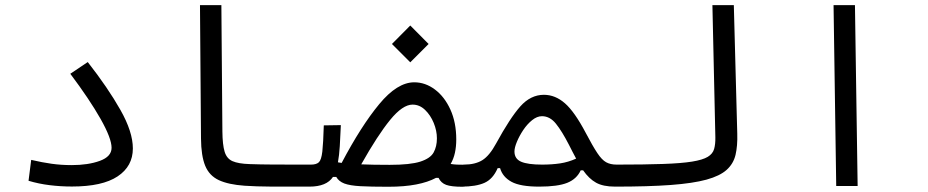

<svg xmlns="http://www.w3.org/2000/svg" viewBox="-20 -713 3556 736"><path d="M255.9 2Q211.9 2 170.2 -3.2Q128.4 -8.3 89.4 -20L99.6 -100.1Q141.6 -90.3 178.2 -85.2Q214.8 -80.1 254.9 -80.1Q317.9 -80.1 362.8 -96.4Q407.7 -112.8 407.7 -146.5Q407.7 -182.6 365.5 -257.3Q323.2 -332 249.5 -430.2L316.4 -475.1Q393.6 -376.5 441.4 -292Q489.3 -207.5 489.3 -144Q489.3 -75.7 430.9 -36.9Q372.6 2 255.9 2Z M1166 2.4Q1154.8 2.4 1143.8 2.4Q1132.8 2.4 1122.1 2.4Q1064.5 2.4 1014.2 2.2Q963.9 2 918 -1Q855.5 -5.4 818.8 -22.5Q782.2 -39.6 766.6 -77.6Q751 -115.7 750.5 -182.1L746.6 -693.4H828.6L832.5 -209Q833 -157.7 841.1 -131.3Q849.1 -105 871.3 -95.2Q893.6 -85.4 936.5 -84Q978 -82.5 1023.7 -82.3Q1069.3 -82 1128.4 -82Q1138.7 -82 1149.7 -82Q1160.6 -82 1171.9 -82Q1195.3 -82 1195.3 -43.9Q1195.3 -19 1187.7 -8.3Q1180.2 2.4 1166 2.4Z M1752.4 2.9Q1710 2.9 1690.2 -4.4Q1670.4 -11.7 1661.1 -31.2H1651.4Q1620.6 -14.6 1575.4 -5.9Q1530.3 2.9 1467.8 2.9Q1401.4 2.9 1361.3 0.7Q1321.3 -1.5 1300 -9.5Q1278.8 -17.6 1269 -34.7H1256.3Q1231.9 2.4 1166 2.4L1171.9 -82Q1192.9 -82 1202.4 -91.1Q1211.9 -100.1 1215.6 -132.1Q1219.2 -164.1 1221.2 -232.4L1286.6 -233.4Q1284.7 -188 1282.5 -152.6Q1280.3 -117.2 1275.4 -90.8Q1282.2 -89.4 1289.6 -88.4Q1364.3 -230 1433.6 -313.7Q1502.9 -397.5 1567.9 -397.5Q1610.4 -397.5 1647.2 -369.9Q1684.1 -342.3 1706.5 -293Q1729 -243.7 1729 -178.2Q1729 -150.9 1723.9 -127.4Q1718.8 -104 1707.5 -84.5Q1720.2 -82.5 1731.9 -82Q1743.7 -81.5 1757.8 -81.5Q1777.8 -81.5 1786.1 -73.7Q1794.4 -65.9 1794.4 -45.4Q1794.4 2.9 1752.4 2.9ZM1364.7 -83Q1408.2 -81.1 1474.1 -81.1Q1552.7 -81.1 1591.3 -93.5Q1629.9 -106 1642.3 -128.7Q1654.8 -151.4 1654.8 -182.6Q1654.8 -211.9 1642.6 -241.7Q1630.4 -271.5 1609.4 -291.7Q1588.4 -312 1561.5 -312Q1523.4 -312 1475.6 -253.4Q1427.7 -194.8 1364.7 -83ZM1552.7 -474.1 1482.4 -544.4 1552.7 -615.2 1623 -544.4Z M1749 2.4Q1736.8 2.4 1731.4 -8.1Q1726.1 -18.6 1726.1 -43.9Q1726.1 -61 1733.6 -71.5Q1741.2 -82 1757.8 -82Q1801.8 -82 1829.1 -99.1Q1856.4 -116.2 1881.8 -163.1Q1935.1 -260.7 1974.6 -305.2Q2014.2 -349.6 2064.9 -349.6Q2108.4 -349.6 2145.5 -317.1Q2182.6 -284.7 2225.1 -204.1Q2252.4 -152.3 2269.8 -126.2Q2287.1 -100.1 2303.5 -91.1Q2319.8 -82 2343.8 -82Q2361.3 -82 2369.1 -75.9Q2377 -69.8 2377 -43.9Q2377 -12.2 2366.2 -4.9Q2355.5 2.4 2337.9 2.4Q2292 2.4 2264.9 -12.7Q2237.8 -27.8 2215.3 -60.1H2206.1Q2190.9 -26.9 2154.5 -12.2Q2118.2 2.4 2046.9 2.4Q1974.6 2.4 1940.7 -16.1Q1906.7 -34.7 1897 -68.4H1887.7Q1869.6 -26.4 1836.9 -12Q1804.2 2.4 1749 2.4ZM2188.5 -105Q2182.1 -116.7 2175.3 -129.9Q2168.5 -143.1 2161.1 -157.7Q2134.3 -210 2111.1 -238.8Q2087.9 -267.6 2057.6 -267.6Q2038.6 -267.6 2019.8 -252.4Q2001 -237.3 1985.8 -214.6Q1970.7 -191.9 1961.4 -169.4Q1952.1 -147 1952.1 -132.3Q1952.1 -104 1977.8 -93Q2003.4 -82 2058.1 -82Q2095.7 -82 2127 -86.7Q2158.2 -91.3 2188.5 -105Z M2337.9 2.4Q2310.1 2.4 2310.1 -41Q2310.1 -64.9 2319.6 -73.5Q2329.1 -82 2343.8 -82Q2451.7 -82 2521.7 -84.5Q2591.8 -86.9 2632.8 -93.5Q2673.8 -100.1 2693.1 -111.8Q2712.4 -123.5 2717.5 -142.1Q2722.7 -160.6 2722.2 -187L2710.9 -693.4H2793L2806.2 -200.2Q2807.6 -153.8 2799.6 -119.6Q2791.5 -85.4 2765.6 -62Q2739.7 -38.6 2688.2 -24.4Q2636.7 -10.3 2551.3 -3.9Q2465.8 2.4 2337.9 2.4Z M3185.5 0 3175.3 -693.4H3257.3L3267.6 0Z"/></svg>

Font: Cascadia Code NF SemiLight
Style: Regular
Weight: 350
Monospace: yes
Designer: Aaron Bell
Foundry: Saja Typeworks
Version: Version 2404.023; ttfautohint (v1.8.4)